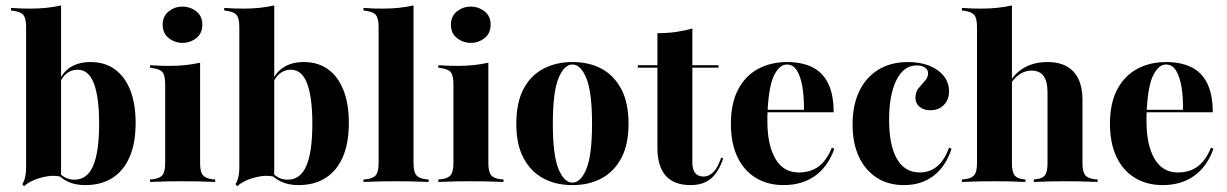

<svg xmlns="http://www.w3.org/2000/svg" viewBox="-20 -651 4392 687"><path d="M304 -429Q354.8 -429 390.7 -403.2Q426.6 -377.4 446 -328.6Q465.3 -279.8 465.3 -211.3Q465.3 -140.3 444.4 -90.7Q423.4 -41.1 383.1 -14.9Q342.7 11.3 285.5 11.3Q248.4 11.3 222.6 -1.2Q196.8 -13.7 185.5 -29.8L187.9 -37.9Q196 -25.8 211.3 -16.9Q226.6 -8.1 246.8 -8.1Q291.9 -8.1 313.3 -57.7Q334.7 -107.3 334.7 -208.9Q334.7 -302.4 316.1 -352Q297.6 -401.6 257.3 -401.6Q235.5 -401.6 218.1 -387.9Q200.8 -374.2 188.7 -343.5L187.1 -350Q200 -388.7 229.8 -408.9Q259.7 -429 304 -429ZM73.4 -208.9V-554.8Q73.4 -584.7 64.1 -596.8Q54.8 -608.9 28.2 -612.1L19.4 -613.7V-622.6Q41.1 -621 57.7 -620.6Q74.2 -620.2 90.3 -620.2Q119.4 -620.2 146 -623Q172.6 -625.8 198.4 -631.5V-622.6V-208.9ZM198.4 -18.5Q175 -24.2 149.6 -20.2Q124.2 -16.1 102 -6.9Q79.8 2.4 66.1 15.3L59.7 8.1Q64.5 0.8 67.3 -7.7Q70.2 -16.1 71.8 -27.4Q73.4 -38.7 73.4 -53.2V-208.9H198.4V0Z M571 -208.9V-350Q571 -380.6 561.7 -392.3Q552.4 -404 525.8 -407.3L516.9 -408.9V-417.7Q538.7 -416.1 555.2 -415.7Q571.8 -415.3 587.9 -415.3Q616.9 -415.3 643.5 -418.1Q670.2 -421 696 -426.6V-417.7V-208.9ZM633.1 -2.4Q607.3 -2.4 580.6 -2Q554 -1.6 516.9 0V-8.9L527.4 -9.7Q552.4 -12.9 561.7 -25Q571 -37.1 571 -66.9V-208.9H696V-66.9Q696 -37.1 705.2 -25Q714.5 -12.9 738.7 -9.7L750 -8.9V0Q712.1 -1.6 685.9 -2Q659.7 -2.4 633.1 -2.4ZM633.1 -497.6Q605.6 -497.6 583.9 -514.5Q562.1 -531.5 562.1 -562.9Q562.1 -593.5 583.9 -610.5Q605.6 -627.4 632.3 -627.4Q660.5 -627.4 682.3 -610.5Q704 -593.5 704 -562.9Q704 -531.5 682.3 -514.5Q660.5 -497.6 633.1 -497.6Z M1066.9 -429Q1117.7 -429 1153.6 -403.2Q1189.5 -377.4 1208.9 -328.6Q1228.2 -279.8 1228.2 -211.3Q1228.2 -140.3 1207.3 -90.7Q1186.3 -41.1 1146 -14.9Q1105.6 11.3 1048.4 11.3Q1011.3 11.3 985.5 -1.2Q959.7 -13.7 948.4 -29.8L950.8 -37.9Q958.9 -25.8 974.2 -16.9Q989.5 -8.1 1009.7 -8.1Q1054.8 -8.1 1076.2 -57.7Q1097.6 -107.3 1097.6 -208.9Q1097.6 -302.4 1079 -352Q1060.5 -401.6 1020.2 -401.6Q998.4 -401.6 981 -387.9Q963.7 -374.2 951.6 -343.5L950 -350Q962.9 -388.7 992.7 -408.9Q1022.6 -429 1066.9 -429ZM836.3 -208.9V-554.8Q836.3 -584.7 827 -596.8Q817.7 -608.9 791.1 -612.1L782.3 -613.7V-622.6Q804 -621 820.6 -620.6Q837.1 -620.2 853.2 -620.2Q882.3 -620.2 908.9 -623Q935.5 -625.8 961.3 -631.5V-622.6V-208.9ZM961.3 -18.5Q937.9 -24.2 912.5 -20.2Q887.1 -16.1 864.9 -6.9Q842.7 2.4 829 15.3L822.6 8.1Q827.4 0.8 830.2 -7.7Q833.1 -16.1 834.7 -27.4Q836.3 -38.7 836.3 -53.2V-208.9H961.3V0Z M1396.8 -2.4Q1371 -2.4 1344.4 -2Q1317.7 -1.6 1280.6 0V-8.9L1291.1 -9.7Q1316.1 -12.9 1325.4 -25Q1334.7 -37.1 1334.7 -66.9V-208.9H1459.7V-66.9Q1459.7 -37.1 1469 -25Q1478.2 -12.9 1502.4 -9.7L1513.7 -8.9V0Q1475.8 -1.6 1449.6 -2Q1423.4 -2.4 1396.8 -2.4ZM1334.7 -208.9V-554.8Q1334.7 -584.7 1325.4 -596.8Q1316.1 -608.9 1289.5 -612.1L1280.6 -613.7V-622.6Q1302.4 -621 1319 -620.6Q1335.5 -620.2 1351.6 -620.2Q1380.6 -620.2 1407.3 -623Q1433.9 -625.8 1459.7 -631.5V-622.6V-208.9Z M1602.4 -208.9V-350Q1602.4 -380.6 1593.1 -392.3Q1583.9 -404 1557.3 -407.3L1548.4 -408.9V-417.7Q1570.2 -416.1 1586.7 -415.7Q1603.2 -415.3 1619.4 -415.3Q1648.4 -415.3 1675 -418.1Q1701.6 -421 1727.4 -426.6V-417.7V-208.9ZM1664.5 -2.4Q1638.7 -2.4 1612.1 -2Q1585.5 -1.6 1548.4 0V-8.9L1558.9 -9.7Q1583.9 -12.9 1593.1 -25Q1602.4 -37.1 1602.4 -66.9V-208.9H1727.4V-66.9Q1727.4 -37.1 1736.7 -25Q1746 -12.9 1770.2 -9.7L1781.5 -8.9V0Q1743.5 -1.6 1717.3 -2Q1691.1 -2.4 1664.5 -2.4ZM1664.5 -497.6Q1637.1 -497.6 1615.3 -514.5Q1593.5 -531.5 1593.5 -562.9Q1593.5 -593.5 1615.3 -610.5Q1637.1 -627.4 1663.7 -627.4Q1691.9 -627.4 1713.7 -610.5Q1735.5 -593.5 1735.5 -562.9Q1735.5 -531.5 1713.7 -514.5Q1691.9 -497.6 1664.5 -497.6Z M2028.2 11.3Q1968.5 11.3 1923.8 -12.9Q1879 -37.1 1853.2 -85.5Q1827.4 -133.9 1827.4 -208.1Q1827.4 -283.1 1852.8 -331.9Q1878.2 -380.6 1923.8 -404.8Q1969.4 -429 2028.2 -429Q2088.7 -429 2133.1 -404.8Q2177.4 -380.6 2203.2 -331.9Q2229 -283.1 2229 -208.1Q2229 -133.9 2203.2 -85.5Q2177.4 -37.1 2132.7 -12.9Q2087.9 11.3 2028.2 11.3ZM2028.2 2.4Q2058.1 2.4 2078.2 -46.8Q2098.4 -96 2098.4 -208.1Q2098.4 -321 2078.2 -370.6Q2058.1 -420.2 2028.2 -420.2Q1998.4 -420.2 1978.2 -370.6Q1958.1 -321 1958.1 -208.1Q1958.1 -96 1978.2 -46.8Q1998.4 2.4 2028.2 2.4Z M2450.8 11.3Q2391.9 11.3 2362.1 -22.2Q2332.3 -55.6 2332.3 -122.6V-208.9H2457.3V-69.4Q2457.3 -45.2 2467.3 -32.3Q2477.4 -19.4 2496.8 -19.4Q2517.7 -19.4 2533.5 -36.3Q2549.2 -53.2 2560.5 -87.1L2567.7 -83.9Q2550.8 -33.9 2523 -11.3Q2495.2 11.3 2450.8 11.3ZM2332.3 -208.9V-532.3Q2368.5 -532.3 2399.2 -536.7Q2429.8 -541.1 2457.3 -549.2V-208.9ZM2262.1 -408.9V-417.7H2550.8V-408.9Z M2783.9 11.3Q2726.6 11.3 2683.9 -14.9Q2641.1 -41.1 2618.1 -90.3Q2595.2 -139.5 2595.2 -208.1Q2595.2 -281.5 2621 -330.6Q2646.8 -379.8 2692.3 -404.4Q2737.9 -429 2796 -429Q2848.4 -429 2885.9 -410.9Q2923.4 -392.7 2943.1 -352.8Q2962.9 -312.9 2962.9 -249.2H2686.3L2684.7 -258.1H2856.5Q2857.3 -302.4 2851.2 -339.1Q2845.2 -375.8 2831.9 -398Q2818.5 -420.2 2795.2 -420.2Q2770.2 -420.2 2750.8 -383.5Q2731.5 -346.8 2726.6 -256.5V-254.8Q2725.8 -246 2725.8 -236.3Q2725.8 -226.6 2725.8 -216.1Q2725.8 -132.3 2754.4 -83.1Q2783.1 -33.9 2837.9 -33.9Q2879.8 -33.9 2908.9 -55.2Q2937.9 -76.6 2956.5 -122.6L2965.3 -118.5Q2942.7 -54.8 2896.4 -21.8Q2850 11.3 2783.9 11.3Z M3214.5 11.3Q3158.1 11.3 3116.9 -15.3Q3075.8 -41.9 3053.2 -90.3Q3030.6 -138.7 3030.6 -205.6Q3030.6 -275 3054.8 -325Q3079 -375 3123.4 -402Q3167.7 -429 3229 -429Q3272.6 -429 3305.6 -415.7Q3338.7 -402.4 3357.3 -378.6Q3375.8 -354.8 3375.8 -324.2Q3375.8 -294.4 3357.3 -275.4Q3338.7 -256.5 3308.9 -256.5Q3284.7 -256.5 3270.2 -269Q3255.6 -281.5 3255.6 -300.8Q3255.6 -321.8 3266.9 -335.5Q3278.2 -349.2 3289.5 -361.7Q3300.8 -374.2 3300.8 -388.7Q3300.8 -401.6 3289.5 -409.3Q3278.2 -416.9 3259.7 -416.9Q3213.7 -416.9 3187.5 -364.5Q3161.3 -312.1 3161.3 -222.6Q3161.3 -130.6 3189.5 -82.3Q3217.7 -33.9 3271 -33.9Q3307.3 -33.9 3333.5 -56Q3359.7 -78.2 3375.8 -122.6L3384.7 -118.5Q3363.7 -54.8 3320.2 -21.8Q3276.6 11.3 3214.5 11.3Z M3537.9 -2.4Q3512.1 -2.4 3485.5 -2Q3458.9 -1.6 3421.8 0V-8.9L3432.3 -9.7Q3457.3 -12.9 3466.5 -25Q3475.8 -37.1 3475.8 -66.9V-208.9H3600.8V-66.9Q3600.8 -37.1 3609.7 -24.6Q3618.5 -12.1 3641.1 -9.7L3649.2 -8.9V0Q3612.9 -1.6 3587.9 -2Q3562.9 -2.4 3537.9 -2.4ZM3728.2 -208.9V-319.4Q3728.2 -359.7 3714.1 -379Q3700 -398.4 3671 -398.4Q3641.9 -398.4 3617.3 -376.6Q3592.7 -354.8 3574.2 -307.3L3571.8 -310.5Q3593.5 -373.4 3632.7 -401.2Q3671.8 -429 3728.2 -429Q3789.5 -429 3821.4 -394.4Q3853.2 -359.7 3853.2 -293.5V-208.9ZM3790.3 -2.4Q3766.1 -2.4 3740.7 -2Q3715.3 -1.6 3679 0V-8.9L3687.1 -9.7Q3710.5 -12.1 3719.4 -24.6Q3728.2 -37.1 3728.2 -66.9V-208.9H3853.2V-66.9Q3853.2 -37.1 3862.5 -25Q3871.8 -12.9 3896 -9.7L3907.3 -8.9V0Q3869.4 -1.6 3843.1 -2Q3816.9 -2.4 3790.3 -2.4ZM3475.8 -208.9V-554.8Q3475.8 -584.7 3466.5 -596.8Q3457.3 -608.9 3430.6 -612.1L3421.8 -613.7V-622.6Q3443.5 -621 3460.1 -620.6Q3476.6 -620.2 3492.7 -620.2Q3521.8 -620.2 3548.4 -623Q3575 -625.8 3600.8 -631.5V-622.6V-208.9Z M4140.3 11.3Q4083.1 11.3 4040.3 -14.9Q3997.6 -41.1 3974.6 -90.3Q3951.6 -139.5 3951.6 -208.1Q3951.6 -281.5 3977.4 -330.6Q4003.2 -379.8 4048.8 -404.4Q4094.4 -429 4152.4 -429Q4204.8 -429 4242.3 -410.9Q4279.8 -392.7 4299.6 -352.8Q4319.4 -312.9 4319.4 -249.2H4042.7L4041.1 -258.1H4212.9Q4213.7 -302.4 4207.7 -339.1Q4201.6 -375.8 4188.3 -398Q4175 -420.2 4151.6 -420.2Q4126.6 -420.2 4107.3 -383.5Q4087.9 -346.8 4083.1 -256.5V-254.8Q4082.3 -246 4082.3 -236.3Q4082.3 -226.6 4082.3 -216.1Q4082.3 -132.3 4110.9 -83.1Q4139.5 -33.9 4194.4 -33.9Q4236.3 -33.9 4265.3 -55.2Q4294.4 -76.6 4312.9 -122.6L4321.8 -118.5Q4299.2 -54.8 4252.8 -21.8Q4206.5 11.3 4140.3 11.3Z"/></svg>

Font: Playfair 144pt SemiCondensed ExtraBold
Style: Regular
Weight: 800
Width: 4
Designer: Claus Eggers Sørensen
Foundry: Claus Eggers Sørensen
Version: Version 2.203